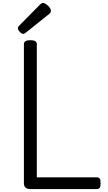

<svg xmlns="http://www.w3.org/2000/svg" viewBox="-20 -1289 734 1309"><path d="M187 0Q143 0 143 -40V-988Q143 -1002 154 -1008.5Q165 -1015 187 -1015Q209 -1015 220 -1008.5Q231 -1002 231 -988V-80H639Q654 -80 660 -71.5Q666 -63 666 -40Q666 -18 660 -9Q654 0 639 0ZM139 -1058Q128 -1058 115 -1071.5Q102 -1085 102 -1095Q102 -1099 103 -1103Q104 -1107 110 -1113L253 -1258Q258 -1263 262.5 -1266Q267 -1269 273 -1269Q282 -1269 295 -1260Q308 -1251 317.5 -1239Q327 -1227 327 -1216Q327 -1209 324.5 -1204Q322 -1199 312 -1191L158 -1068Q152 -1064 147.5 -1061Q143 -1058 139 -1058Z"/></svg>

Font: Playwrite PE
Style: Regular
Weight: 400
Designer: Veronika Burian, José Scaglione
Foundry: TypeTogether
Version: Version 1.002